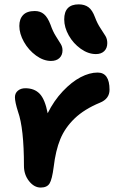

<svg xmlns="http://www.w3.org/2000/svg" viewBox="-20 -804 550 873"><path d="M416 -558.1Q381.3 -558.1 347.4 -582Q313.5 -606 292.7 -642.8Q272 -679.7 272 -715.8Q272 -784.2 337.9 -784.2Q364.7 -784.2 382.3 -771.2Q399.9 -758.3 412.1 -725.1Q422.4 -697.3 437 -675.5Q451.7 -653.8 459.7 -640.1Q467.8 -626.5 467.8 -607.9Q467.8 -585 453.9 -571.5Q439.9 -558.1 416 -558.1ZM211.9 -526.9Q177.7 -526.9 143.8 -551.5Q109.9 -576.2 88.9 -613.5Q67.9 -650.9 67.9 -686Q67.9 -717.8 85.2 -735.8Q102.5 -753.9 138.2 -753.9Q163.1 -753.9 179.9 -739.7Q196.8 -725.6 210 -690.9Q220.2 -661.1 234.4 -638.9Q248.5 -616.7 256.3 -603.8Q264.2 -590.8 264.2 -575.2Q264.2 -553.2 250.2 -540Q236.3 -526.9 211.9 -526.9ZM165 48.8Q135.3 48.8 112.1 19.5Q88.9 -9.8 88.9 -49.8Q88.9 -220.7 62 -295.9Q47.9 -340.3 47.9 -361.8Q47.9 -380.4 61.3 -391.6Q74.7 -402.8 95.2 -402.8Q136.2 -402.8 160.4 -377.7Q184.6 -352.5 196.8 -289.1Q225.1 -346.2 265.4 -388.9Q305.7 -431.6 346.4 -452.9Q387.2 -474.1 423.8 -474.1Q478 -474.1 478 -396Q478 -354.5 434.1 -336.9Q363.3 -307.6 319.3 -265.4Q275.4 -223.1 254.2 -171.4Q232.9 -119.6 224.1 -44.9Q216.8 11.7 205.3 30.3Q193.8 48.8 165 48.8Z"/></svg>

Font: Shantell Sans Irregular Bouncy
Style: Regular
Weight: 600
Designer: Stephen Nixon, Anya Danilova, Shantell Martin
Foundry: Arrow Type
Version: Version 1.006;[9816181b4]